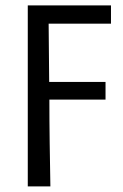

<svg xmlns="http://www.w3.org/2000/svg" viewBox="-20 -506 453 705"><path d="M82 178.5V-486.1H387.5V-419.1H158.6L160.6 -205.1H367.5V-140.3H161.3Q161.3 -59.8 162.4 16.6Q163.5 92.9 165 178.5Z"/></svg>

Font: SourceSans3VF
Style: Regular
Weight: 200
Designer: Paul D. Hunt
Foundry: Adobe
Version: Version 3.052;hotconv 1.1.0;makeotfexe 2.6.0